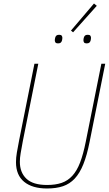

<svg xmlns="http://www.w3.org/2000/svg" viewBox="-20 -1061 619 1093"><path d="M198 -698 110 -258Q102 -215 97.5 -188.5Q93 -162 93 -140Q93 -79 130.5 -43.5Q168 -8 248 -8Q296 -8 331 -20Q366 -32 392 -60.5Q418 -89 436 -136Q454 -183 468 -253L557 -698H579L490 -253Q475 -177 454.5 -126Q434 -75 405.5 -44.5Q377 -14 338.5 -1Q300 12 248 12Q164 12 117.5 -26Q71 -64 71 -138Q71 -163 76 -192.5Q81 -222 89 -263L176 -698ZM396 -877 384 -887 515 -1041 531 -1028ZM310 -814Q299 -814 295.5 -819.5Q292 -825 292 -831Q292 -838 294 -846Q296 -854 301 -858.5Q306 -863 317 -863Q328 -863 331.5 -857.5Q335 -852 335 -846Q335 -839 333 -831Q331 -823 326 -818.5Q321 -814 310 -814ZM473 -814Q462 -814 458.5 -819.5Q455 -825 455 -831Q455 -838 457 -846Q459 -854 464 -858.5Q469 -863 480 -863Q491 -863 494.5 -857.5Q498 -852 498 -846Q498 -839 496 -831Q494 -823 489 -818.5Q484 -814 473 -814Z"/></svg>

Font: IBM Plex Sans Cond Thin
Style: Italic
Weight: 100
Width: 3
Italic angle: -11°
Designer: Mike Abbink, Paul van der Laan, Pieter van Rosmalen
Foundry: Bold Monday
Version: Version 1.3